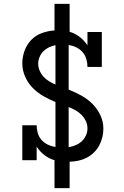

<svg xmlns="http://www.w3.org/2000/svg" viewBox="-20 -863 640 990"><path d="M261 107V-37Q233 -45 209 -63.5Q185 -82 169 -107V-37H95V-217H169Q169 -196 175 -176Q181 -156 194.5 -141Q208 -126 227 -117Q246 -108 266 -105V-337Q234 -350 203.5 -367.5Q173 -385 148.5 -410Q124 -435 109.5 -468Q95 -501 95 -536Q95 -569 106.5 -601Q118 -633 141 -657Q164 -681 196 -692.5Q228 -704 261 -706V-843H339V-699Q367 -691 391 -672.5Q415 -654 431 -629V-698H505V-518H431Q431 -539 425 -559Q419 -579 405.5 -594.5Q392 -610 373 -619Q354 -628 334 -631V-401Q367 -388 399 -370.5Q431 -353 456.5 -327.5Q482 -302 497.5 -269Q513 -236 513 -200Q513 -177 507.5 -154.5Q502 -132 491 -112Q480 -92 463.5 -76Q447 -60 426.5 -49.5Q406 -39 384 -34.5Q362 -30 339 -29V107ZM266 -427V-630Q249 -627 232.5 -619Q216 -611 203.5 -598.5Q191 -586 184 -569Q177 -552 177 -534Q177 -516 184.5 -498.5Q192 -481 204.5 -467.5Q217 -454 233 -444Q249 -434 266 -427ZM334 -104Q352 -107 370 -114.5Q388 -122 401.5 -134.5Q415 -147 423 -164.5Q431 -182 431 -201Q431 -221 422.5 -239Q414 -257 400 -271Q386 -285 369 -294.5Q352 -304 334 -311Z"/></svg>

Font: Iosevka Etoile
Style: Regular
Weight: 400
Designer: Belleve Invis
Foundry: Belleve Invis
Version: Version 33.2.4